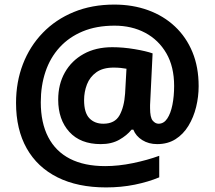

<svg xmlns="http://www.w3.org/2000/svg" viewBox="-20 -734 937 838"><path d="M847 -358Q847 -312 836 -267Q825 -222 802.5 -185Q780 -148 746 -126.5Q712 -105 666 -105Q629 -105 601 -122.5Q573 -140 562 -168H554Q534 -143 500.5 -124Q467 -105 420 -105Q331 -105 282.5 -158.5Q234 -212 234 -299Q234 -366 263 -417.5Q292 -469 345 -498.5Q398 -528 470 -528Q517 -528 567.5 -519.5Q618 -511 646 -501L636 -296Q635 -286 635 -275.5Q635 -265 635 -262Q635 -221 646.5 -207.5Q658 -194 672 -194Q695 -194 710 -216.5Q725 -239 732.5 -276.5Q740 -314 740 -359Q740 -443 706 -501.5Q672 -560 613.5 -591Q555 -622 480 -622Q401 -622 341 -597Q281 -572 240 -527Q199 -482 178.5 -421Q158 -360 158 -288Q158 -198 190.5 -135.5Q223 -73 285.5 -41Q348 -9 439 -9Q497 -9 560 -22Q623 -35 675 -54V40Q627 60 568 72Q509 84 443 84Q319 84 231 40Q143 -4 96.5 -86.5Q50 -169 50 -285Q50 -376 80 -454Q110 -532 166.5 -590.5Q223 -649 302 -681.5Q381 -714 479 -714Q559 -714 626.5 -689.5Q694 -665 743.5 -618.5Q793 -572 820 -506.5Q847 -441 847 -358ZM347 -297Q347 -242 370 -218Q393 -194 431 -194Q481 -194 501.5 -230.5Q522 -267 526 -326L532 -434Q521 -436 507 -437.5Q493 -439 476 -439Q429 -439 400.5 -418.5Q372 -398 359.5 -365.5Q347 -333 347 -297Z"/></svg>

Font: Noto Sans Devanagari
Style: Regular
Weight: 400
Designer: Jelle Bosma - Monotype Design Team
Foundry: Monotype Imaging Inc.
Version: Version 2.003